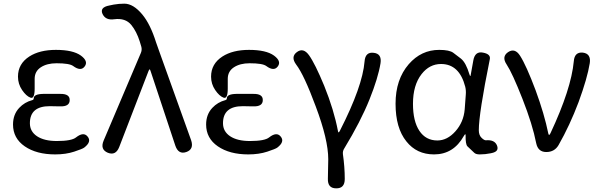

<svg xmlns="http://www.w3.org/2000/svg" viewBox="-20 -829 3266 1047"><path d="M281 13Q179 13 115 -31Q51 -75 51 -150Q51 -205 85 -241Q114 -272 156 -283Q164 -285 164 -293Q164 -316 216 -317H308Q361 -318 360 -283Q360 -247 307 -249H303Q277 -250 251 -250Q143 -250 143 -157Q143 -112 182 -86Q221 -60 290 -60Q371 -60 395 -80Q436 -112 458 -84Q481 -56 439 -24Q430 -17 384.5 -2Q339 13 281 13ZM169 -346Q169 -288 146 -296.5Q123 -305 100.5 -338Q78 -371 78 -411Q78 -481 140 -521Q196 -557 285 -557Q378 -557 421 -526Q463 -495 442 -467Q421 -438 379 -469Q359 -484 288 -484Q236 -484 202.5 -462Q169 -440 169 -399Z M630 -27Q611 21 568 4Q525 -14 545 -62L748 -540Q755 -556 751 -573Q749 -579 742 -603Q725 -657 696 -693Q664 -732 603 -724Q556 -717 539 -753Q523 -789 576 -799L600 -804Q629 -809 658 -809Q707 -809 756 -750Q800 -697 831 -598Q839 -574 848 -550L1022 -65Q1039 -15 996 0Q953 15 936 -35L801 -442Q798 -451 796 -451Q794 -451 790 -442Z M1334 13Q1232 13 1168 -31Q1104 -75 1104 -150Q1104 -205 1138 -241Q1167 -272 1209 -283Q1217 -285 1217 -293Q1217 -316 1269 -317H1361Q1414 -318 1413 -283Q1413 -247 1360 -249H1356Q1330 -250 1304 -250Q1196 -250 1196 -157Q1196 -112 1235 -86Q1274 -60 1343 -60Q1424 -60 1448 -80Q1489 -112 1511 -84Q1534 -56 1492 -24Q1483 -17 1437.5 -2Q1392 13 1334 13ZM1222 -346Q1222 -288 1199 -296.5Q1176 -305 1153.5 -338Q1131 -371 1131 -411Q1131 -481 1193 -521Q1249 -557 1338 -557Q1431 -557 1474 -526Q1516 -495 1495 -467Q1474 -438 1432 -469Q1412 -484 1341 -484Q1289 -484 1255.5 -462Q1222 -440 1222 -399Z M1813 198Q1766 198 1768 145L1769 91Q1770 65 1770 39Q1770 -67 1702 -248Q1638 -421 1595 -477Q1564 -519 1599 -545Q1634 -571 1665 -528Q1698 -482 1748 -361Q1801 -230 1823 -114Q1824 -107 1826.5 -107Q1829 -107 1834 -117Q1957 -358 1968 -494Q1972 -547 2018 -541Q2063 -536 2055 -484Q2042 -404 1995 -287Q1947 -167 1857 -19Q1848 -5 1850 12Q1860 82 1860 147Q1860 199 1813 198Z M2347 13Q2252 13 2196 -58Q2137 -131 2137 -263.5Q2137 -396 2209 -479Q2277 -557 2375 -557Q2431 -557 2452 -541Q2473 -525 2494 -509Q2521 -487 2540 -423Q2543 -414 2544.5 -414Q2546 -414 2547 -421L2561 -499Q2570 -551 2614 -542Q2657 -534 2651 -506Q2591 -210 2591 -119Q2591 -92 2606 -77.5Q2621 -63 2630 -64Q2677 -68 2690 -36Q2703 -4 2664 5L2655 7Q2626 13 2596 13Q2575 13 2566 4Q2548 -14 2529 -31Q2518 -42 2519 -92Q2519 -97 2517 -97Q2515 -97 2509 -87Q2453 13 2347 13ZM2365 -63Q2419 -63 2463.5 -113Q2508 -163 2514 -232L2520 -313Q2522 -335 2517 -356Q2485 -480 2385 -480Q2322 -480 2279 -425Q2232 -365 2232 -263Q2232 -168 2267 -115.5Q2302 -63 2365 -63Z M2959 0Q2914 0 2904 -48Q2884 -150 2829 -290Q2774 -430 2743 -477Q2714 -520 2751 -545Q2788 -569 2816 -525Q2850 -472 2901 -336Q2948 -208 2970 -101Q2972 -93 2974.5 -93Q2977 -93 2982 -103Q3095 -344 3109 -495Q3113 -547 3159 -542Q3204 -536 3196 -484Q3183 -403 3135 -272Q3087 -145 3026 -38Q3004 0 2959 0Z"/></svg>

Font: Resource Han Rounded CN
Style: Regular
Weight: 400
Designer: Cyano Hao (round all glyphs); Ryoko NISHIZUKA  (kana, bopomofo & ideographs); Paul D. Hunt (Latin, Greek & Cyrillic); Sa
Foundry: Cyano Hao
Version: 0.990